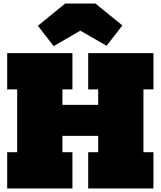

<svg xmlns="http://www.w3.org/2000/svg" viewBox="-20 -1075 916 1095"><path d="M661 -477V-300H205V-477ZM21 -565V-772H393V-565H336V-207H393V0H21V-207H78V-565ZM483 -565V-772H855V-565H798V-207H855V0H483V-207H540V-565ZM524 -1055 678 -930 588 -814 438 -900 286 -812 196 -928 352 -1055Z"/></svg>

Font: Hepta Slab Black
Style: Regular
Weight: 900
Designer: Michael LaGattuta
Foundry: Michael LaGattuta
Version: Version 1.102